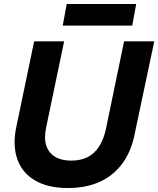

<svg xmlns="http://www.w3.org/2000/svg" viewBox="-20 -937 797 967"><path d="M322 10Q220 10 155 -29Q90 -68 66.5 -137.5Q43 -207 62 -297L152 -729H303L212 -293Q201 -239 213.5 -202.5Q226 -166 258 -147Q290 -128 338 -128Q387 -128 422 -146Q457 -164 480 -200.5Q503 -237 514 -290L605 -729H757L658 -261Q640 -171 594 -110.5Q548 -50 479.5 -20Q411 10 322 10ZM296 -808 316 -917H666L646 -808Z"/></svg>

Font: Mona Sans ExtraLight
Style: Bold Italic
Weight: 700
Italic angle: -11.6951°
Version: Version 2.000